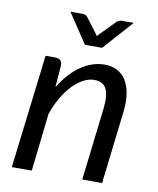

<svg xmlns="http://www.w3.org/2000/svg" viewBox="-81 -780 693 843"><g transform="rotate(10 265.0 -358.0)"><path d="M157 -378.5Q197.5 -445.5 248.5 -479.8Q299.5 -514 353.5 -514Q385.5 -514 409.8 -501.2Q434 -488.5 449.2 -464Q464.5 -439.5 470 -403.8Q475.5 -368 470 -322.5L432 0H343.5L381.5 -322.5Q388.5 -382.5 374 -411.2Q359.5 -440 320.5 -440Q296.5 -440 271.8 -427Q247 -414 224 -390Q201 -366 181.2 -332.2Q161.5 -298.5 147.5 -257L118.5 0H29.5L90.5 -507H134.5Q164.5 -507 164.5 -477ZM446.5 -716.5 329 -584.5H252.5L164.5 -716.5H221.5Q227 -716.5 231.8 -714Q236.5 -711.5 239 -709L290.5 -641Q292 -638.5 293.8 -636Q295.5 -633.5 297 -631Q299.5 -633.5 301.5 -636Q303.5 -638.5 306 -641L372.5 -709Q376 -711.5 381.2 -714Q386.5 -716.5 391.5 -716.5Z"/></g></svg>

Font: Lato 2
Style: Italic
Weight: 400
Italic angle: -7°
Designer: Lukasz Dziedzic with Adam Twardoch and Botio Nikoltchev
Foundry: tyPoland Lukasz Dziedzic
Version: Version 2.015; 2015-08-06; http://www.latofonts.com/